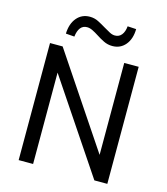

<svg xmlns="http://www.w3.org/2000/svg" viewBox="-131 -1016 969 1117"><g transform="rotate(15 353.5 -458.0)"><path d="M87 0V-705H163L551 -126H534V-705H621V0H543L156 -577H174V0ZM214 -778 162 -782Q164 -842 194 -877.5Q224 -913 272 -913Q300 -913 323.5 -901Q347 -889 370 -875Q392 -862 408 -853.5Q424 -845 440 -845Q465 -845 480 -864Q495 -883 498 -916L550 -913Q549 -853 519 -817.5Q489 -782 441 -782Q413 -782 388.5 -794Q364 -806 343 -820Q323 -833 305.5 -841.5Q288 -850 272 -850Q247 -850 232.5 -831.5Q218 -813 214 -778Z"/></g></svg>

Font: Nunito Sans 10pt SemiCondensed Medium
Style: Regular
Weight: 500
Width: 4
Designer: Vernon Adams
Foundry: Vernon Adams
Version: Version 3.101;gftools[0.9.27]